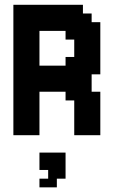

<svg xmlns="http://www.w3.org/2000/svg" viewBox="-20 -576 484 818"><path d="M259.3 -333.3H296.3V-407.4H259.3V-444.4H148.1V-296.3H259.3ZM148.1 74.1H259.3V185.2H222.2V222.2H148.1V185.2H185.2V148.1H148.1ZM259.3 -185.2H148.1V0H37V-555.6H333.3V-518.5H370.4V-481.5H407.4V-259.3H370.4V-185.2H407.4V0H296.3V-148.1H259.3Z"/></svg>

Font: Jersey 15
Style: Regular
Weight: 400
Designer: Sarah Cadigan-Fried
Version: Version 1.001; ttfautohint (v1.8.4.7-5d5b)